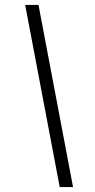

<svg xmlns="http://www.w3.org/2000/svg" viewBox="-20 -653 383 778"><path d="M222 105 82 -633H136L276 105Z"/></svg>

Font: Yrsa Light
Style: Italic
Weight: 300
Italic angle: -7.10001°
Designer: Anna Giedrys (Yrsa+Rasa design), David Brezina (Yrsa art-direction, Rasa art-direction, design)
Foundry: Rosetta Type Foundry
Version: Version 2.004